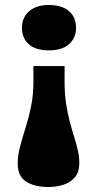

<svg xmlns="http://www.w3.org/2000/svg" viewBox="-20 -551 404 770"><path d="M239 -286V-222Q239 -175 245 -136Q251 -97 259.5 -64.5Q268 -32 277 -3.5Q286 25 292 51Q298 77 298 102Q298 140 279.5 161Q261 182 232.5 190.5Q204 199 174 199Q119 199 85 177.5Q51 156 51 105Q51 72 60.5 36.5Q70 1 82.5 -38.5Q95 -78 104.5 -124Q114 -170 114 -223V-286ZM176 -531Q228 -531 256.5 -506.5Q285 -482 285 -439Q285 -399 257 -374Q229 -349 176 -349Q123 -349 95.5 -373.5Q68 -398 68 -440Q68 -481 97 -506Q126 -531 176 -531Z"/></svg>

Font: Literata Black
Style: Regular
Weight: 900
Designer: Latin by Veronika Burian and Jose Scaglione. Greek by Irene Vlachou. Cyrillic by Vera Evstafieva.
Foundry: TypeTogether
Version: Version 3.103;gftools[0.9.29]